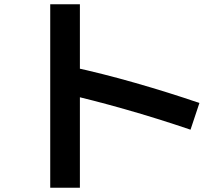

<svg xmlns="http://www.w3.org/2000/svg" viewBox="-20 -813 1040 906"><path d="M879 -201Q723 -254 570 -297.5Q417 -341 281 -372L316 -498Q460 -467 617.5 -422Q775 -377 921 -327ZM217 73V-793H357V73Z"/></svg>

Font: M PLUS 2 Thin
Style: Bold
Weight: 700
Version: Version 1.001